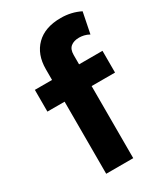

<svg xmlns="http://www.w3.org/2000/svg" viewBox="-184 -815 775 895"><g transform="rotate(-30 204.0 -367.5)"><path d="M115.5 0V-563Q115.5 -642 162.2 -688.5Q209 -735 294.5 -735Q323 -735 349 -729Q375 -723 399 -711L376.5 -599Q362 -607 348.5 -610Q335 -613 323 -613Q294.5 -613 277.8 -599.5Q261 -586 261 -555.5V-505H387V-388H261V0ZM23 -388V-505H130V-388Z"/></g></svg>

Font: Geologica Thin Roman SemiBold
Style: Regular
Weight: 600
Version: Version 1.010;gftools[0.9.28]